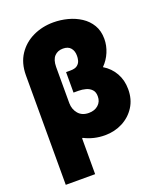

<svg xmlns="http://www.w3.org/2000/svg" viewBox="-168 -842 966 1152"><g transform="rotate(-20 315.5 -266.0)"><path d="M312.5 -737.2Q358 -737.2 403.1 -725.5Q448.2 -713.8 485.3 -689.6Q522.4 -665.5 544.6 -628.2Q566.8 -590.9 566.8 -539.8Q566.8 -496.8 549.5 -455.6Q532.3 -414.4 500.7 -382.8Q547.2 -354.8 572.6 -309.5Q598 -264.2 598 -207.4Q598.4 -142.8 567.6 -94.8Q536.9 -46.9 486 -20.6Q435 5.7 373.6 5.7Q302.6 5.7 241.5 -25.6L237.2 -24.1V204.5H49.7V-495.7Q50.1 -572.4 85.9 -626.4Q121.8 -680.4 181.5 -708.8Q241.1 -737.2 312.5 -737.2ZM282.7 -420.5V-430.4H309.7Q341.3 -430.4 355.6 -442.5Q370 -454.5 374.1 -470.9Q378.2 -487.2 377.8 -500Q378.2 -530.9 362 -550.2Q345.9 -569.6 312.5 -569.6Q278.8 -569.6 258.2 -547.8Q237.6 -525.9 237.2 -480.1V-248.6Q237.6 -209.2 261.2 -181.3Q284.8 -153.4 328.1 -153.4Q365.8 -153.4 389 -174.5Q412.3 -195.7 411.9 -228.7Q412.3 -256.4 397.7 -271.8Q383.2 -287.3 360.8 -293.5Q338.4 -299.7 313.9 -299.7H282.7Z"/></g></svg>

Font: Inter UI Black
Style: Regular
Weight: 900
Designer: Rasmus Andersson
Foundry: rsms
Version: 3.2;8d6f07862